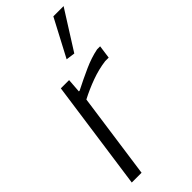

<svg xmlns="http://www.w3.org/2000/svg" viewBox="-256 -844 888 888"><g transform="rotate(-45 188.0 -400.0)"><path d="M212 -616 309 -800H376L256 -610ZM98 -540H152L147 -471H152Q203 -497 251 -518.5Q299 -540 344 -549H364L355 -484H332Q285 -478 237 -460.5Q189 -443 145 -420L86 0H22Z"/></g></svg>

Font: Plata Sans Light
Style: Italic
Weight: 300
Italic angle: -8°
Designer: Pablo Impallari, Andres Torresi, & Cristiano Sobral
Foundry: Pablo Impallari, Andres Torresi, & Cristiano Sobral
Version: Version 1.00;December 28, 2019;FontCreator 12.0.0.2547 64-bi